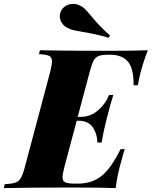

<svg xmlns="http://www.w3.org/2000/svg" viewBox="-68 -966 779 986"><path d="M691 -708Q666 -642 653 -590Q647 -568 640 -528H618Q619 -614 589 -649.5Q559 -685 497 -685H494Q459 -685 441.5 -679.5Q424 -674 414 -657Q404 -640 394 -602L331 -366H349Q396 -366 435 -399Q474 -432 492 -478H514Q498 -429 487 -383L480 -356Q473 -329 467 -302Q461 -275 454 -234H432Q432 -277 409 -311.5Q386 -346 335 -346H326L262 -106Q253 -68 253 -57Q253 -36 267.5 -29.5Q282 -23 319 -23H332Q404 -23 453.5 -62.5Q503 -102 551 -200H573Q565 -178 552 -128Q535 -69 526 0Q458 -3 300 -3Q68 -3 -48 0L-44 -20Q-8 -22 10 -28Q28 -34 38.5 -51Q49 -68 59 -106L191 -602Q199 -636 199 -650Q199 -672 184.5 -679Q170 -686 132 -688L137 -708Q252 -705 484 -705Q628 -705 691 -708ZM356 -802Q327 -807 310 -811Q293 -815 278 -823Q260 -832 249.5 -848.5Q239 -865 239 -883Q239 -896 245 -909Q254 -927 271 -936.5Q288 -946 308 -946Q326 -946 339 -939Q356 -932 367.5 -920.5Q379 -909 401 -883Q443 -831 497 -784L490 -772Q427 -791 356 -802Z"/></svg>

Font: Playfair Display SC Black
Style: Italic
Weight: 900
Italic angle: -14°
Designer: Claus Eggers Sørensen
Foundry: Claus Eggers Sørensen
Version: Version 1.200; ttfautohint (v1.6)